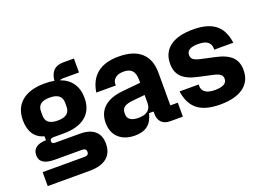

<svg xmlns="http://www.w3.org/2000/svg" viewBox="-108 -918 1845 1331"><g transform="rotate(-20 814.5 -252.5)"><path d="M45 29H352Q369 29 377 23Q385 17 385 3Q385 -11 377 -17Q369 -23 352 -23H155Q98 -23 70.5 -41Q43 -59 43 -96Q43 -132 68 -151Q93 -170 142 -171V-200Q91 -214 65 -253.5Q39 -293 39 -355Q39 -446 98.5 -495Q158 -544 267 -544Q307 -544 338 -538Q343 -588 368 -612.5Q393 -637 439 -637H518V-534H401Q385 -534 376 -528Q433 -508 463.5 -464Q494 -420 494 -355Q494 -267 436.5 -220Q379 -173 273 -173H200Q172 -173 172 -153Q172 -142 178.5 -137.5Q185 -133 200 -133H378Q450 -133 487.5 -101Q525 -69 525 -7Q525 61 481.5 96.5Q438 132 354 132H45ZM267 -271Q356 -271 356 -341V-370Q356 -440 267 -440Q222 -440 200 -423Q178 -406 178 -370V-341Q178 -305 200 -288Q222 -271 267 -271Z M572 -142Q572 -215 619.5 -257.5Q667 -300 759 -309L892 -322V-343Q892 -390 872 -412Q852 -434 810 -434Q769 -434 748 -416Q727 -398 727 -372V-362H583Q611 -544 813 -544Q922 -544 978.5 -493Q1035 -442 1035 -344V-103H1090V0H999Q956 0 933.5 -22.5Q911 -45 911 -88V-103H878Q864 -45 829.5 -17.5Q795 10 735 10Q660 10 616 -30.5Q572 -71 572 -142ZM799 -97Q845 -97 868.5 -116.5Q892 -136 892 -173V-232L802 -223Q758 -219 738.5 -204.5Q719 -190 719 -163V-151Q719 -125 740 -111Q761 -97 799 -97Z M1128 -172H1269V-161Q1269 -132 1292 -114.5Q1315 -97 1363 -97Q1452 -97 1452 -148Q1452 -168 1438.5 -179.5Q1425 -191 1392 -199L1282 -223Q1203 -240 1167.5 -276Q1132 -312 1132 -374Q1132 -456 1191 -500Q1250 -544 1361 -544Q1468 -544 1524.5 -500.5Q1581 -457 1594 -362H1453V-373Q1453 -402 1431 -419.5Q1409 -437 1361 -437Q1276 -437 1276 -386Q1276 -366 1289 -354.5Q1302 -343 1334 -335L1443 -311Q1523 -294 1559.5 -258Q1596 -222 1596 -161Q1596 -78 1535.5 -34Q1475 10 1363 10Q1256 10 1199 -33.5Q1142 -77 1128 -172Z"/></g></svg>

Font: Mozilla Headline BETA
Style: Bold
Weight: 700
Designer: Studio DRAMA
Foundry: Studio DRAMA
Version: Version 0.100